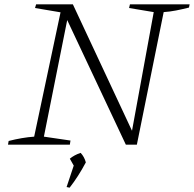

<svg xmlns="http://www.w3.org/2000/svg" viewBox="-20 -669 897 888"><path d="M581 -649H857L854 -634Q822 -626 794 -620.5Q766 -615 737 -613L613 0H562L282 -595L295 -597L183 -37L306 -19L303 0H17L20 -17Q51 -25 80.5 -30Q110 -35 138 -37L260 -612L142 -632L147 -649H317L599 -46L587 -45L691 -613L577 -632ZM288 196 323 91 377 82Q342 148 302 199ZM329 111 303 65Q323 48 353 38Q370 56 377 82Z"/></svg>

Font: Piazzolla Thin Thin
Style: Italic
Weight: 250
Italic angle: -11.3°
Version: Version 2.005